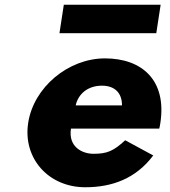

<svg xmlns="http://www.w3.org/2000/svg" viewBox="-20 -774 716 809"><path d="M299 -330C309.2 -377 348.7 -413 409.7 -413C461.7 -413 494.3 -384 494 -330ZM651 -232C652.9 -238 654.6 -249 655.7 -256C683.2 -436 578.3 -528 422.3 -528C267.3 -528 121.6 -406 98.7 -256C75.9 -107 184.2 15 339.2 15C453.2 15 552.9 -22 625.7 -119L507.5 -183C457.5 -137 430.8 -126 373.8 -126C328.8 -126 266.9 -153 279 -232ZM248.9 -754 230.5 -634H638.5L656.9 -754Z"/></svg>

Font: Sztylet
Style: BdObl
Weight: 700
Foundry: Cannot Into Space Fonts, PlusOne Fonts
Version: Version 0.12